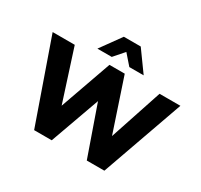

<svg xmlns="http://www.w3.org/2000/svg" viewBox="-187 -1189 1507 1437"><g transform="rotate(30 567.0 -470.5)"><path d="M263 0 16 -705H207L368 -205H330L507 -705H639L806 -205H774L940 -705H1120L870 0H718L559 -454H578L415 0ZM368 -765 495 -941H641L768 -765H644L568 -852L492 -765Z"/></g></svg>

Font: Nunito Sans 11pt Black
Style: Regular
Weight: 900
Version: Version 3.101;gftools[0.9.27]